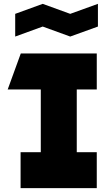

<svg xmlns="http://www.w3.org/2000/svg" viewBox="-20 -978 579 998"><path d="M88 -700H483V-513H379V-187H483V0H87V-187H192V-513H20ZM59 -906 202 -958 345 -906 489 -958V-840L345 -788L202 -840L59 -788Z"/></svg>

Font: Clickuper
Style: Bold
Weight: 700
Designer: Denis Ignatov
Foundry: Denis Ignatov
Version: Version 1.10 April 16, 2021